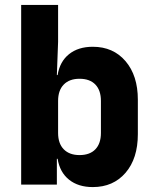

<svg xmlns="http://www.w3.org/2000/svg" viewBox="-20 -750 640 780"><path d="M540 -345V-205Q540 -106 490 -48Q440 10 357 10Q298 10 260.5 -20Q223 -50 214 -105H211V0H66V-730H216V-580L211 -445H214Q223 -500 260.5 -530Q298 -560 357 -560Q440 -560 490 -501.5Q540 -443 540 -345ZM390 -340Q390 -383 367.5 -406.5Q345 -430 303 -430Q262 -430 239 -406.5Q216 -383 216 -340V-210Q216 -167 239 -143.5Q262 -120 303 -120Q345 -120 367.5 -143.5Q390 -167 390 -210Z"/></svg>

Font: JetBrains Mono Extra Bold
Style: Regular
Weight: 800
Monospace: yes
Designer: Philipp Nurullin, Konstantin Bulenkov
Foundry: JetBrains
Version: 2.002